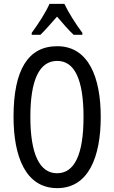

<svg xmlns="http://www.w3.org/2000/svg" viewBox="-20 -963 590 993"><path d="M313 -943H236C217 -900 180 -842 144 -793V-783H189C213 -806 244 -842 275 -877C305 -842 333 -809 361 -783H406V-793C373 -837 334 -898 313 -943ZM501 -358C501 -563 438 -724 276 -724C126 -724 50 -603 50 -359C50 -156 111 10 276 10C438 10 501 -152 501 -358ZM137 -358C137 -549 183 -648 276 -648C366 -648 412 -551 412 -358C412 -163 365 -67 275 -67C185 -67 137 -166 137 -358Z"/></svg>

Font: Noto Sans Gujarati UI ExtraCondensed
Style: Regular
Weight: 400
Width: 2
Designer: Jelle Bosma - Monotype Design Team, Universal Thirst
Foundry: Monotype Imaging Inc.
Version: Version 2.106